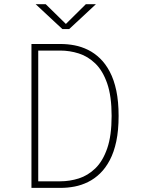

<svg xmlns="http://www.w3.org/2000/svg" viewBox="-20 -914 690 934"><path d="M133 0V-700H275Q309 -700 342.8 -693.5Q376.5 -687 408 -671.5Q439.5 -656 466.5 -630Q493.5 -604 514 -565.2Q534.5 -526.5 545.8 -473.2Q557 -420 557 -350Q557 -280 545.8 -226.8Q534.5 -173.5 514 -134.8Q493.5 -96 466.5 -70Q439.5 -44 408 -28.5Q376.5 -13 342.8 -6.5Q309 0 275 0ZM166 -32H273Q319 -32 363.2 -46Q407.5 -60 443.8 -95Q480 -130 501.5 -192Q523 -254 523 -350Q523 -446 501.5 -508Q480 -570 443.8 -605Q407.5 -640 363.2 -654Q319 -668 273 -668H166ZM153.5 -893.5H202.5L300.5 -797.5L397.5 -893.5H446.5L316.5 -772.5H283.5Z"/></svg>

Font: Trispace Thin
Style: Regular
Weight: 100
Designer: Tyler Finck
Foundry: Etcetera Type Company
Version: Version 1.210